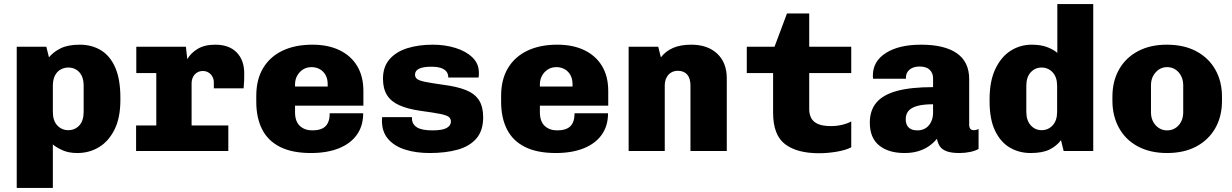

<svg xmlns="http://www.w3.org/2000/svg" viewBox="-20 -740 6040 941"><path d="M62 181V-511H207L220 -459Q241 -485 277 -503Q313 -521 371 -521Q430 -521 475 -493.5Q520 -466 545 -408.5Q570 -351 570 -261V-250Q570 -163 541.5 -105.5Q513 -48 465.5 -19Q418 10 359 10Q316 10 285.5 -4Q255 -18 239 -32V181ZM315 -102Q347 -102 368.5 -125Q390 -148 390 -192V-319Q390 -350 380 -369.5Q370 -389 353 -399Q336 -409 315 -409Q295 -409 277.5 -399.5Q260 -390 249.5 -370Q239 -350 239 -319V-192Q239 -148 261 -125Q283 -102 315 -102Z M746 0V-382H648V-511H891L898 -450Q914 -479 948 -500Q982 -521 1035 -521Q1103 -521 1140 -483Q1177 -445 1177 -380Q1177 -362 1176.5 -344Q1176 -326 1174 -307H1028V-336Q1028 -352 1021 -364.5Q1014 -377 1002 -384.5Q990 -392 974 -392Q957 -392 944.5 -383.5Q932 -375 925.5 -361.5Q919 -348 919 -331V0ZM647 0V-125H1099V0Z M1504 10Q1412 10 1352.5 -20Q1293 -50 1264.5 -106.5Q1236 -163 1236 -241V-270Q1236 -351 1270 -407Q1304 -463 1365.5 -492Q1427 -521 1511 -521Q1588 -521 1644 -494Q1700 -467 1730.5 -416.5Q1761 -366 1761 -294V-222H1426V-190Q1426 -145 1449.5 -123Q1473 -101 1511 -101Q1555 -101 1575.5 -121.5Q1596 -142 1596 -185H1760Q1760 -123 1729 -79.5Q1698 -36 1640.5 -13Q1583 10 1504 10ZM1426 -316H1586V-328Q1586 -353 1576 -371.5Q1566 -390 1548 -400.5Q1530 -411 1507 -411Q1483 -411 1465 -399.5Q1447 -388 1436.5 -369Q1426 -350 1426 -326Z M2086 10Q2018 10 1965 -7Q1912 -24 1882 -59Q1852 -94 1852 -147Q1852 -151 1852 -155Q1852 -159 1853 -166H1999V-160Q1999 -132 2022.5 -116.5Q2046 -101 2099 -101Q2149 -101 2169.5 -113Q2190 -125 2190 -144Q2190 -158 2180 -166.5Q2170 -175 2138.5 -181.5Q2107 -188 2040 -197Q1978 -206 1937.5 -224Q1897 -242 1877 -273.5Q1857 -305 1857 -354Q1857 -413 1889.5 -450Q1922 -487 1977 -504Q2032 -521 2101 -521Q2161 -521 2212.5 -505Q2264 -489 2295.5 -458.5Q2327 -428 2327 -384Q2327 -379 2327 -373Q2327 -367 2325 -360H2177Q2177 -379 2167 -390.5Q2157 -402 2139 -407.5Q2121 -413 2094 -413Q2014 -413 2014 -374Q2014 -361 2024 -353Q2034 -345 2063 -339Q2092 -333 2149 -325Q2220 -316 2263.5 -298.5Q2307 -281 2327.5 -249Q2348 -217 2348 -165Q2348 -100 2315 -61.5Q2282 -23 2223 -6.5Q2164 10 2086 10Z M2704 10Q2612 10 2552.5 -20Q2493 -50 2464.5 -106.5Q2436 -163 2436 -241V-270Q2436 -351 2470 -407Q2504 -463 2565.5 -492Q2627 -521 2711 -521Q2788 -521 2844 -494Q2900 -467 2930.5 -416.5Q2961 -366 2961 -294V-222H2626V-190Q2626 -145 2649.5 -123Q2673 -101 2711 -101Q2755 -101 2775.5 -121.5Q2796 -142 2796 -185H2960Q2960 -123 2929 -79.5Q2898 -36 2840.5 -13Q2783 10 2704 10ZM2626 -316H2786V-328Q2786 -353 2776 -371.5Q2766 -390 2748 -400.5Q2730 -411 2707 -411Q2683 -411 2665 -399.5Q2647 -388 2636.5 -369Q2626 -350 2626 -326Z M3061 0V-511H3206L3219 -459Q3243 -490 3279.5 -505.5Q3316 -521 3368 -521Q3448 -521 3495 -477Q3542 -433 3542 -356V0H3364V-321Q3364 -356 3348 -374.5Q3332 -393 3302 -393Q3283 -393 3268.5 -384Q3254 -375 3246 -358.5Q3238 -342 3238 -320V0Z M3994 11Q3886 11 3827.5 -33.5Q3769 -78 3769 -188V-382H3640V-511H3776L3837 -674H3946V-511H4152V-382H3946V-204Q3946 -181 3955.5 -162Q3965 -143 3988.5 -132.5Q4012 -122 4054 -122Q4081 -122 4108 -128.5Q4135 -135 4152 -145V-18Q4125 -4 4080.5 3.5Q4036 11 3994 11Z M4413 10Q4335 10 4289 -27Q4243 -64 4243 -139Q4243 -199 4275.5 -237.5Q4308 -276 4376.5 -294.5Q4445 -313 4553 -313V-356Q4553 -382 4536.5 -398Q4520 -414 4487 -414Q4456 -414 4438 -399Q4420 -384 4420 -360V-354H4259Q4259 -358 4258.5 -360Q4258 -362 4258 -362.5Q4258 -363 4258 -364.5Q4258 -366 4258 -370Q4258 -440 4322 -480.5Q4386 -521 4494 -521Q4609 -521 4669.5 -479Q4730 -437 4730 -352V-129Q4730 -116 4735.5 -109Q4741 -102 4752 -102Q4765 -102 4776 -108V-10Q4761 -1 4735.5 4.5Q4710 10 4683 10Q4643 10 4620 1.5Q4597 -7 4586.5 -22.5Q4576 -38 4572 -60Q4557 -41 4534.5 -25Q4512 -9 4482 0.5Q4452 10 4413 10ZM4476 -101Q4500 -101 4517 -112Q4534 -123 4543.5 -143Q4553 -163 4553 -187V-229Q4506 -229 4476.5 -221Q4447 -213 4433 -197Q4419 -181 4419 -155Q4419 -129 4433.5 -115Q4448 -101 4476 -101Z M5031 10Q4975 10 4929.5 -16.5Q4884 -43 4857 -99Q4830 -155 4830 -243V-254Q4830 -343 4858.5 -402.5Q4887 -462 4933.5 -491.5Q4980 -521 5037 -521Q5080 -521 5111 -509.5Q5142 -498 5162 -481V-720H5338V0H5193L5180 -53Q5158 -24 5123.5 -7Q5089 10 5031 10ZM5085 -102Q5117 -102 5139 -125.5Q5161 -149 5161 -192V-319Q5161 -362 5139 -385.5Q5117 -409 5085 -409Q5053 -409 5031.5 -385.5Q5010 -362 5010 -319V-193Q5010 -150 5031.5 -126Q5053 -102 5085 -102Z M5700 10Q5617 10 5556.5 -22.5Q5496 -55 5464 -113.5Q5432 -172 5432 -246V-266Q5432 -342 5464.5 -399.5Q5497 -457 5557 -489Q5617 -521 5698 -521Q5783 -521 5843.5 -488.5Q5904 -456 5936.5 -398.5Q5969 -341 5969 -266V-246Q5969 -169 5936 -111.5Q5903 -54 5843 -22Q5783 10 5700 10ZM5700 -101Q5734 -101 5756.5 -126Q5779 -151 5779 -190V-322Q5779 -360 5756.5 -385.5Q5734 -411 5700 -411Q5667 -411 5644 -385.5Q5621 -360 5621 -322V-190Q5621 -151 5644 -126Q5667 -101 5700 -101Z"/></svg>

Font: Chivo Mono ExtraBold
Style: Regular
Weight: 800
Monospace: yes
Designer: Hector Gatti
Foundry: Omnibus-Type
Version: Version 1.008